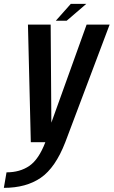

<svg xmlns="http://www.w3.org/2000/svg" viewBox="-72 -720 576 972"><path d="M84 0 69.5 -595.5H184.5L188 -99L366.5 -595.5H483L258.5 0Q208.5 129 134.5 180Q60.5 231 -52.5 231L-39 152.5Q29 152.5 77 119.5Q124.5 86.5 157.5 0ZM210.5 -615 286.5 -700.5H365L265.5 -615Z"/></svg>

Font: Anybody Medium
Style: Italic
Weight: 500
Italic angle: -10°
Designer: Tyler Finck
Foundry: Etcetera Type Company
Version: Version 1.010; ttfautohint (v1.8.3) -l 8 -r 50 -G 200 -x 14 